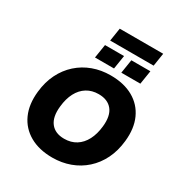

<svg xmlns="http://www.w3.org/2000/svg" viewBox="-234 -1209 1313 1389"><g transform="rotate(30 423.0 -515.0)"><path d="M404 11Q293 11 215 -33.5Q137 -78 100.5 -159Q64 -240 76 -350Q85 -435 118.5 -502.5Q152 -570 205.5 -618Q259 -666 327.5 -691Q396 -716 474 -716Q586 -716 663.5 -672Q741 -628 777.5 -547.5Q814 -467 802 -357Q793 -271 759.5 -203Q726 -135 672.5 -87Q619 -39 550.5 -14Q482 11 404 11ZM410 -150Q467 -150 509 -176.5Q551 -203 576.5 -252Q602 -301 609 -368Q619 -460 581 -507.5Q543 -555 467 -555Q411 -555 369 -529Q327 -503 301.5 -454.5Q276 -406 269 -338Q259 -247 296.5 -198.5Q334 -150 410 -150ZM344 -932 361 -1041H724L707 -932ZM310 -771 328 -885H487L469 -771ZM530 -771 548 -885H707L689 -771Z"/></g></svg>

Font: Nunito Sans 8pt Black
Style: Italic
Weight: 900
Italic angle: -9°
Version: Version 3.101;gftools[0.9.27]